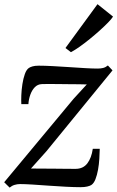

<svg xmlns="http://www.w3.org/2000/svg" viewBox="-22 -864 548 896"><path d="M383 -470Q370.5 -470.5 347.8 -470.8Q325 -471 297.5 -471.2Q270 -471.5 244 -471.8Q218 -472 198.5 -472Q179 -472 172.5 -471.5Q153.5 -470.5 140.2 -456.8Q127 -443 119.5 -422Q112 -401 110.5 -378H77.5Q76.5 -394.5 77.5 -419.8Q78.5 -445 82.5 -471.2Q86.5 -497.5 94 -518.5Q101.5 -539.5 113 -547Q119 -551 129.8 -554.2Q140.5 -557.5 159 -557.5Q186 -557.5 223.5 -555.5Q261 -553.5 301 -550.8Q341 -548 376.2 -546Q411.5 -544 433.5 -544Q447.5 -544 459 -546.8Q470.5 -549.5 481.5 -558.5L503 -535.5L194.5 -158L122.5 -77.5Q142.5 -77.5 172.2 -77.2Q202 -77 233.5 -76.8Q265 -76.5 291.2 -76.2Q317.5 -76 330.5 -76Q366 -76 385.5 -101.5Q405 -127 411 -169.5H443.5Q443 -148.5 441.5 -122.8Q440 -97 435.5 -72Q431 -47 423.5 -27.8Q416 -8.5 404 -0.5Q397.5 3.5 385 6.5Q372.5 9.5 353.5 9.5Q325.5 9.5 286.5 7.5Q247.5 5.5 206 2.5Q164.5 -0.5 129 -2.8Q93.5 -5 71.5 -5Q58.5 -5 46 -1.2Q33.5 2.5 23 11.5L-2.5 -13.5L321.5 -403ZM283.5 -640 433 -844.5 505.5 -786.5Q499 -776 482.5 -759Q466 -742 443.8 -722Q421.5 -702 397.2 -682.2Q373 -662.5 350 -646.2Q327 -630 309 -620.5Z"/></svg>

Font: Merriweather 36pt
Style: Italic
Weight: 400
Italic angle: -7.8°
Version: Version 2.101